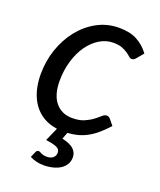

<svg xmlns="http://www.w3.org/2000/svg" viewBox="-130 -596 715 857"><g transform="rotate(20 227.0 -168.0)"><path d="M404.5 -410.5Q401 -406.5 396.8 -404Q392.5 -401.5 387 -401.5Q380 -401.5 373.2 -407.8Q366.5 -414 355.5 -421.8Q344.5 -429.5 328.2 -435.8Q312 -442 286.5 -442Q252 -442 221.5 -423.2Q191 -404.5 168 -372Q145 -339.5 131.8 -295Q118.5 -250.5 118.5 -199.5Q118.5 -168.5 125.5 -143.2Q132.5 -118 146.5 -100.2Q160.5 -82.5 180.8 -72.8Q201 -63 228 -63Q261.5 -63 284.2 -73Q307 -83 322.5 -94.8Q338 -106.5 348.8 -116.5Q359.5 -126.5 370 -126.5Q379.5 -126.5 387 -118L409 -91Q385.5 -65 364 -47Q342.5 -29 321.2 -17.8Q300 -6.5 277.8 -0.8Q255.5 5 230.5 6.5L218.5 38Q256.5 46.5 273.8 62.2Q291 78 291 101Q291 119 282.8 133.5Q274.5 148 259.5 158Q244.5 168 224 173.2Q203.5 178.5 179.5 178.5Q160.5 178.5 144 174.2Q127.5 170 114 163L126 135.5Q129.5 126.5 138.5 126.5Q141.5 126.5 144.8 128.2Q148 130 152.5 132.2Q157 134.5 163.5 136.2Q170 138 179.5 138Q199.5 138 210 128.5Q220.5 119 220.5 104.5Q220.5 87.5 202.8 80.2Q185 73 152.5 68.5L180.5 5Q143.5 0 115.2 -16.8Q87 -33.5 67.8 -60.2Q48.5 -87 38.8 -122.5Q29 -158 29 -200Q29 -261.5 48.2 -318Q67.5 -374.5 102 -418Q136.5 -461.5 184.2 -487.5Q232 -513.5 288.5 -513.5Q339 -513.5 373 -495.8Q407 -478 432.5 -444Z"/></g></svg>

Font: Lato 2
Style: Italic
Weight: 400
Italic angle: -7°
Designer: Lukasz Dziedzic with Adam Twardoch and Botio Nikoltchev
Foundry: tyPoland Lukasz Dziedzic
Version: Version 2.015; 2015-08-06; http://www.latofonts.com/